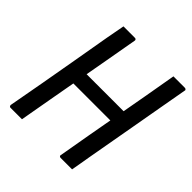

<svg xmlns="http://www.w3.org/2000/svg" viewBox="-187 -839 978 978"><g transform="rotate(45 301.5 -350.0)"><path d="M150 -700Q171 -700 191 -700Q211 -700 233 -700Q238 -700 240.5 -696.5Q243 -693 242 -689Q227 -603 211.5 -517Q196 -431 180.5 -344.5Q165 -258 149.5 -172Q134 -86 119 0Q98 0 78 0Q58 0 36 0Q33 0 31 -1.5Q29 -3 28 -5.5Q27 -8 27 -11Q45 -108 62.5 -206Q80 -304 97 -402Q114 -500 131 -598Q136 -624 140.5 -649Q145 -674 150 -700ZM147 -395H417Q428 -395 438 -395Q448 -395 459 -395L483 -400L482 -314H143Q140 -314 138 -315Q136 -316 135 -317.5Q134 -319 134 -321Q134 -323 134 -325ZM480 0Q458 0 438 0Q418 0 397 0Q394 0 391.5 -1.5Q389 -3 388 -5.5Q387 -8 388 -11Q403 -97 418 -183Q433 -269 449 -355.5Q465 -442 480 -528Q495 -614 510 -700Q532 -700 552 -700Q572 -700 593 -700Q595 -700 597 -699Q599 -698 600.5 -696.5Q602 -695 602.5 -693Q603 -691 602 -689Q589 -617 576 -543Q563 -469 550 -396Q537 -323 524 -250Q511 -177 498 -104Q494 -77 489 -51Q484 -25 480 0Z"/></g></svg>

Font: RecMonoLinear Nerd Font Mono
Style: Italic
Weight: 400
Italic angle: -10°
Monospace: yes
Version: Version 1.085; ttfautohint (v1.8.4.7-5d5b);Nerd Fonts 3.2.1